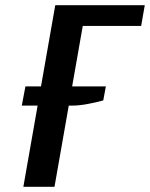

<svg xmlns="http://www.w3.org/2000/svg" viewBox="-20 -720 578 740"><path d="M70 0 193 -700H538L524 -620H299L190 0ZM64 -313 78 -387H388L378 -333Q354 -326 319.5 -319.5Q285 -313 259 -313Z"/></svg>

Font: Cuprum
Style: Bold Italic
Weight: 700
Italic angle: -10°
Designer: Jovanny Lemonad
Foundry: Jovanny Lemonad
Version: Version 3.000